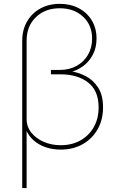

<svg xmlns="http://www.w3.org/2000/svg" viewBox="-20 -755 619 979"><path d="M93.3 204.1V-546.9Q93.3 -602.5 117.7 -645Q142.1 -687.5 185.3 -711.4Q228.5 -735.4 284.7 -735.4Q339.8 -735.4 382.1 -712.9Q424.3 -690.4 448.2 -650.6Q472.2 -610.8 472.2 -558.6Q472.2 -511.2 453.1 -475.6Q434.1 -439.9 403.6 -417.7Q373 -395.5 337.9 -387.2V-392.1Q377.9 -386.7 416.3 -367.2Q454.6 -347.7 480 -309.1Q505.4 -270.5 505.4 -207.5Q505.4 -144.5 477.8 -95.9Q450.2 -47.4 401.6 -19.8Q353 7.8 289.6 7.8Q247.6 7.8 212.4 -4.4Q177.2 -16.6 151.6 -39.3Q126 -62 112.8 -93.3L115.7 -106.4V204.1ZM290 -14.6Q347.2 -14.6 390.6 -39.3Q434.1 -64 458.5 -107.4Q482.9 -150.9 482.9 -207.5Q482.9 -293 429 -334.5Q375 -376 290 -376H239.7V-398.4H284.7Q333 -398.4 370.4 -418.9Q407.7 -439.5 428.7 -475.6Q449.7 -511.7 449.7 -558.6Q449.7 -627 403.6 -669.9Q357.4 -712.9 284.7 -712.9Q210.4 -712.9 163.1 -667.5Q115.7 -622.1 115.7 -546.9V-147.9Q115.7 -108.9 139.6 -78.9Q163.6 -48.8 203.1 -31.7Q242.7 -14.6 290 -14.6Z"/></svg>

Font: Inter 16pt Thin
Style: Regular
Weight: 250
Version: Version 4.001;git-66647c0bb